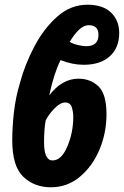

<svg xmlns="http://www.w3.org/2000/svg" viewBox="-20 -785 526 815"><path d="M276 -607Q293 -637 314 -657.5Q335 -678 357 -678Q398 -678 398 -637Q398 -589 346 -589Q332 -589 312 -593.5Q292 -598 276 -607ZM432 -300Q432 -386 398 -418.5Q364 -451 313 -451Q243 -451 189 -380Q208 -471 237 -530Q287 -510 335 -510Q406 -510 446 -546Q486 -582 486 -645Q486 -698 451.5 -731.5Q417 -765 351 -765Q280 -765 223 -714.5Q166 -664 126 -588Q86 -512 65 -434Q46 -371 39 -307.5Q32 -244 32 -190Q32 -79 79 -34.5Q126 10 196 10Q266 10 319.5 -35Q373 -80 402.5 -150.5Q432 -221 432 -300ZM167 -181Q167 -238 174 -274Q187 -300 211.5 -325Q236 -350 257 -350Q278 -350 284.5 -330.5Q291 -311 291 -288Q291 -223 266 -163.5Q241 -104 203 -104Q167 -104 167 -181Z"/></svg>

Font: Noto Sans UI Condensed ExtraBold
Style: Italic
Weight: 800
Width: 3
Designer: Monotype Design Team
Foundry: Monotype Imaging Inc.
Version: 1.001